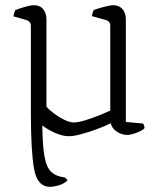

<svg xmlns="http://www.w3.org/2000/svg" viewBox="-20 -520 611 740"><path d="M246 5Q221 5 193 -7.5Q165 -20 143 -36Q144 41 151.5 83Q159 125 177.5 142.5Q196 160 230 164Q232 166 235.5 169Q239 172 240 176Q225 189 206 194.5Q187 200 173 200Q123 200 111 129.5Q99 59 99 -84V-420Q99 -437 81 -443L32 -457Q33 -465 35.5 -471.5Q38 -478 39 -481Q53 -487 76 -493.5Q99 -500 110 -500Q134 -500 146.5 -484.5Q159 -469 159 -446V-109Q169 -97 187.5 -83Q206 -69 227.5 -58.5Q249 -48 265 -48Q280 -48 305.5 -55.5Q331 -63 358.5 -74Q386 -85 405 -94V-420Q405 -439 387 -443L334 -458Q337 -473 341 -481Q355 -487 380.5 -493.5Q406 -500 416 -500Q439 -500 452 -485Q465 -470 465 -446V-50L531 -44Q537 -37 537 -26Q528 -16 505.5 -8Q483 0 471 0Q448 0 429 -13.5Q410 -27 407 -45Q385 -34 354 -22.5Q323 -11 293.5 -3Q264 5 246 5Z"/></svg>

Font: Texturina Thin
Style: Regular
Weight: 100
Designer: Guillermo Torres Carreño
Foundry: Omnibus-Type
Version: Version 1.002; ttfautohint (v1.8.3)